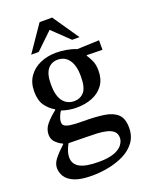

<svg xmlns="http://www.w3.org/2000/svg" viewBox="-167 -760 832 1079"><g transform="rotate(-20 249.5 -221.0)"><path d="M193 235Q126 235 88.5 219.5Q51 204 35.5 179.5Q20 155 20 127Q20 101 40 75Q60 49 99 13V9Q80 2 60 -17Q40 -36 40 -65Q40 -99 64 -127.5Q88 -156 123 -183V-187Q91 -205 69 -236Q47 -267 47 -321Q47 -373 72.5 -409.5Q98 -446 141 -465Q184 -484 237 -484Q267 -484 298.5 -478.5Q330 -473 356 -462L488 -467V-410L394 -412V-408Q404 -393 415.5 -369Q427 -345 427 -307Q427 -257 402.5 -222.5Q378 -188 336 -171Q294 -154 241 -154Q217 -154 195 -158Q173 -162 152 -169Q143 -157 136 -139Q129 -121 129 -108Q129 -94 138.5 -86Q148 -78 174 -74Q200 -70 251 -70Q321 -70 372 -62.5Q423 -55 451 -29.5Q479 -4 479 52Q479 103 452.5 138.5Q426 174 383 195Q340 216 290 225.5Q240 235 193 235ZM129 18Q105 62 105 94Q105 135 140.5 155Q176 175 254 175Q312 175 346.5 162Q381 149 396 128.5Q411 108 411 88Q411 62 395.5 48.5Q380 35 355 29Q330 23 301.5 21.5Q273 20 246 20Q186 19 163 18.5Q140 18 129 18ZM242 -193Q277 -193 300 -218.5Q323 -244 323 -313Q323 -375 299 -409.5Q275 -444 231 -444Q194 -444 171.5 -416Q149 -388 149 -325Q149 -259 173.5 -226Q198 -193 242 -193ZM147 -521H102L209 -677H284L391 -521H347L247 -617Z"/></g></svg>

Font: STIX Two Text Medium
Style: Regular
Weight: 500
Designer: Ross Mills, John Hudson & Paul Hanslow, Tiro Typeworks Ltd; with prior portions MicroPress Inc., and Coen Hoffman.
Foundry: Tiro Typeworks Ltd
Version: Version 2.13 b171